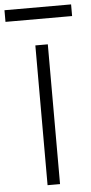

<svg xmlns="http://www.w3.org/2000/svg" viewBox="-140 -902 444 936"><g transform="rotate(-5 82.0 -434.0)"><path d="M245 -811H-81V-868H245ZM115 0H54V-684H115Z"/></g></svg>

Font: Bellota
Style: Regular
Weight: 400
Designer: Kemie Guaida
Foundry: Kemie Guaida
Version: Version 1.000;PS 002.000;hotconv 1.0.70;makeotf.lib2.5.58329